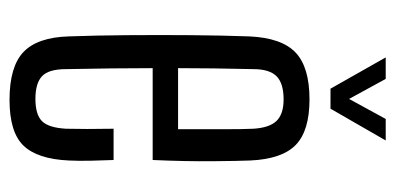

<svg xmlns="http://www.w3.org/2000/svg" viewBox="-228 -574 810 393"><g transform="rotate(90 176.5 -378.0)"><path d="M244 -206H308Q309 -183 309.5 -158.5Q310 -134 309 -114Q306 -50 278.5 -21.5Q251 7 185 7Q117 7 87 -21.5Q57 -50 55 -114Q53 -168 52.5 -233.5Q52 -299 52.5 -364Q53 -429 55 -484Q58 -550 88 -578.5Q118 -607 184 -607Q248 -607 277 -579Q306 -551 309 -486Q310 -463 310.5 -408.5Q311 -354 308 -286H120Q120 -244 120.5 -201.5Q121 -159 122 -109Q122 -73 136.5 -59.5Q151 -46 183 -46Q215 -46 228.5 -59.5Q242 -73 244 -109Q245 -146 244 -206ZM184 -554Q151 -554 136.5 -539.5Q122 -525 122 -492Q121 -448 120.5 -411Q120 -374 120 -338H245Q245 -391 245 -431.5Q245 -472 244 -492Q242 -525 228 -539.5Q214 -554 184 -554ZM98 -763H142L183 -688L224 -763H268L203 -650H162Z"/></g></svg>

Font: Big Shoulders Display
Style: Regular
Weight: 400
Designer: Patric King
Foundry: XO Type Co
Version: Version 1.000; ttfautohint (v1.8.2)